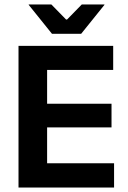

<svg xmlns="http://www.w3.org/2000/svg" viewBox="-20 -846 578 866"><path d="M63.5 0V-639H192.5V0ZM102 0V-109.5H494.5V0ZM138.5 -271.5V-378H483V-271.5ZM101.5 -530.5V-639H490.5V-530.5ZM214.5 -693.5 109.5 -824V-826H211.5L278 -758H282.5L349 -826H451V-824L346 -693.5Z"/></svg>

Font: Anek Latin SemiBold
Style: Regular
Weight: 600
Designer: Yesha Goshar
Foundry: Ek Type
Version: Version 1.003